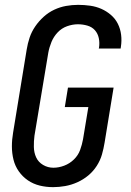

<svg xmlns="http://www.w3.org/2000/svg" viewBox="-20 -763 540 791"><path d="M199 8Q170 8 143.5 1.5Q117 -5 95 -20Q73 -35 57.5 -57Q42 -79 35.5 -105.5Q29 -132 29 -160Q29 -188 34 -217L90 -559Q94 -584 102 -608Q110 -632 125 -654Q140 -676 160 -694Q180 -712 203.5 -723Q227 -734 252 -738.5Q277 -743 302 -743Q327 -743 351.5 -739.5Q376 -736 397.5 -726.5Q419 -717 437 -701.5Q455 -686 465.5 -665Q476 -644 479 -619.5Q482 -595 478 -570L477 -563H387L388 -567Q391 -587 387 -606Q383 -625 371 -638.5Q359 -652 340 -657.5Q321 -663 301 -663Q279 -663 256.5 -655Q234 -647 217.5 -629.5Q201 -612 192 -590Q183 -568 179 -546L122 -204Q119 -181 119.5 -157.5Q120 -134 129 -114.5Q138 -95 157.5 -83.5Q177 -72 200 -72Q222 -72 244.5 -80.5Q267 -89 284.5 -106Q302 -123 310 -145Q318 -167 322 -189L344 -322H247L260 -402H448L411 -176Q407 -151 400 -126.5Q393 -102 378.5 -79.5Q364 -57 343.5 -40Q323 -23 298.5 -12Q274 -1 248.5 3.5Q223 8 199 8Z"/></svg>

Font: Iosevka SS18 Medium
Style: Italic
Weight: 500
Italic angle: -9°
Monospace: yes
Designer: Belleve Invis
Foundry: Belleve Invis
Version: Version 25.1.1; ttfautohint (v1.8.4)